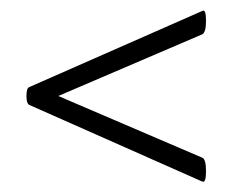

<svg xmlns="http://www.w3.org/2000/svg" viewBox="-20 -422 447 370"><path d="M31 -237Q31 -252 36 -254L370 -401Q377 -405 377 -382Q377 -360 370 -356L55 -221V-253L370 -118Q377 -115 377 -92Q377 -69 370 -72L36 -220Q31 -223 31 -237Z"/></svg>

Font: Cormorant SC SemiBold
Style: Regular
Weight: 600
Designer: Christian Thalmann (Catharsis Fonts)
Foundry: Catharsis Fonts
Version: Version 4.000